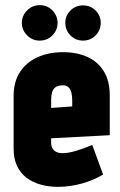

<svg xmlns="http://www.w3.org/2000/svg" viewBox="-20 -714 466 747"><path d="M134 -694Q106 -694 85.5 -673.5Q65 -653 65 -625Q65 -597 85.5 -576.5Q106 -556 134 -556Q164 -556 184 -576.5Q204 -597 204 -625Q204 -653 184 -673.5Q164 -694 134 -694ZM303 -693Q274 -693 254 -673Q234 -653 234 -625Q234 -597 254 -576.5Q274 -556 303 -556Q332 -556 352 -576.5Q372 -597 372 -625Q372 -653 352 -673Q332 -693 303 -693ZM179 -158V-176L407 -188V-343Q407 -399 384 -436.5Q361 -474 320 -492.5Q279 -511 225 -511Q171 -511 127.5 -492Q84 -473 58.5 -435Q33 -397 33 -340V-135Q33 -97 46 -69Q59 -41 82.5 -23Q106 -5 137.5 4Q169 13 205 13Q252 13 298.5 0Q345 -13 381 -35L339 -150Q313 -139 280 -128.5Q247 -118 223 -118Q212 -118 203.5 -121Q195 -124 190 -129Q185 -134 182 -141.5Q179 -149 179 -158ZM261 -323V-300L179 -294V-324Q179 -342 182.5 -354.5Q186 -367 195 -374Q204 -381 222 -382Q238 -383 246.5 -374.5Q255 -366 258 -352.5Q261 -339 261 -323Z"/></svg>

Font: Advent Pro ExtraBold
Style: Regular
Weight: 800
Designer: VivaRado, Andreas Kalpakidis
Foundry: VivaRado, Andreas Kalpakidis
Version: Version 3.000